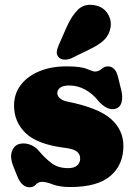

<svg xmlns="http://www.w3.org/2000/svg" viewBox="-20 -778 572 813"><path d="M273.5 -416Q246.5 -416 234.5 -406.5Q222.5 -397 222.5 -384Q222.5 -372 233.5 -362Q244.5 -352 264.5 -348Q395 -322 448.8 -275.2Q502.5 -228.5 502.5 -160Q502.5 -80 447.5 -33Q392.5 14 277.5 14Q232.5 14 203.8 3Q175 -8 158.5 -8Q142 -8 132 3.5Q122 15 105.5 15Q90 15 76.8 4.2Q63.5 -6.5 53.5 -31L35.5 -76Q22 -110.5 29.8 -135Q37.5 -159.5 57.5 -167Q78.5 -174.5 103.5 -166.8Q128.5 -159 145.5 -138Q169.5 -109 197.8 -87.5Q226 -66 268.5 -66Q294 -66 306.8 -77.5Q319.5 -89 319.5 -107Q319.5 -125 305.5 -136.2Q291.5 -147.5 254.5 -152Q138.5 -166.5 89 -214Q39.5 -261.5 39.5 -331Q39.5 -381 68 -418.2Q96.5 -455.5 146.5 -476.2Q196.5 -497 261.5 -497Q321.5 -497 348.2 -486Q375 -475 381.5 -475Q397.5 -475 409.8 -486Q422 -497 437.5 -497Q451 -497 462.2 -487Q473.5 -477 479.5 -453L493.5 -396Q500.5 -369 495 -346Q489.5 -323 467.5 -317Q450.5 -312.5 431.2 -322.2Q412 -332 395.5 -352Q371.5 -382 339.8 -399Q308 -416 273.5 -416ZM263.5 -666Q283.5 -711 310.2 -737.2Q337 -763.5 380 -756Q417 -749.5 435.2 -721.2Q453.5 -693 448 -661.5Q442.5 -631 422.5 -610.5Q402.5 -590 360.5 -569.5L282.5 -531.5Q268.5 -525 253 -525.5Q237.5 -526 228.5 -535.5Q218.5 -546.5 220.5 -559.8Q222.5 -573 229 -588Z"/></svg>

Font: Fraunces 9pt SuperSoft Black
Style: Regular
Weight: 900
Version: Version 1.000;[b76b70a41]